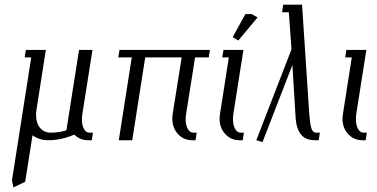

<svg xmlns="http://www.w3.org/2000/svg" viewBox="-20 -596 1603 816"><path d="M30.8 170.9 112.8 -352.1H85L89.8 -383.8H174.8L134.8 -127.9Q133.3 -120.6 133.3 -106.4Q133.3 -73.2 150.1 -52.7Q167 -32.2 196.8 -32.2Q229.5 -32.2 262.2 -42L315.9 -383.8H373L330.1 -111.8Q328.1 -100.6 328.1 -88.4Q328.1 -63.5 336.7 -47.9Q345.2 -32.2 359.9 -32.2H375L370.1 0H355Q319.8 0 295.9 -23.9Q239.7 0 185.1 0Q147 0 118.2 -21L86.9 176.8L37.1 200.2Z M482.9 -352.1 487.8 -383.8H872.1L867.2 -352.1H809.1L771 -111.8Q769 -101.6 769 -89.4Q769 -64 778.1 -48.1Q787.1 -32.2 801.8 -32.2H815.9L811 0H796.9Q760.3 0 736.3 -26.4Q712.4 -52.7 712.4 -92.3Q712.4 -101.6 713.9 -111.8L752 -352.1H597.2L542 0H484.9L540 -352.1Z M913.1 -92.3Q913.1 -98.1 915 -111.8L952.6 -352.1H924.8L929.7 -383.8H1014.6L971.7 -111.8Q970.2 -104 970.2 -89.4Q970.2 -64 979.2 -48.1Q988.3 -32.2 1002.9 -32.2H1016.6L1011.7 0H998Q961.4 0 937.3 -26.4Q913.1 -52.7 913.1 -92.3ZM968.8 -438 1022.9 -536.1H1049.8L1074.7 -522L992.7 -423.8Z M1069.3 0 1218.8 -386.2 1207.5 -543.9H1178.7L1183.6 -576.2H1263.7L1294.4 -111.8Q1297.4 -71.3 1303 -51.8Q1308.6 -32.2 1324.7 -32.2H1339.4L1334.5 0H1319.3Q1278.8 0 1259 -24.7Q1239.3 -49.3 1236.3 -96.2L1222.7 -319.8L1095.7 7.8Z M1435.5 -92.3Q1435.5 -98.1 1437.5 -111.8L1475.1 -352.1H1447.3L1452.1 -383.8H1537.1L1494.1 -111.8Q1492.7 -104 1492.7 -89.4Q1492.7 -64 1501.7 -48.1Q1510.7 -32.2 1525.4 -32.2H1539.1L1534.2 0H1520.5Q1483.9 0 1459.7 -26.4Q1435.5 -52.7 1435.5 -92.3Z"/></svg>

Font: Gawaa
Style: Italic
Weight: 400
Designer: T. Christopher White
Version: Version 1.0